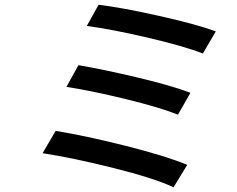

<svg xmlns="http://www.w3.org/2000/svg" viewBox="-20 -754 996 807"><path d="M394.5 -734Q491.8 -722.3 648.3 -687.3Q804.7 -652.3 887.1 -622.2L832.7 -529.1Q755 -559.7 600.9 -595.7Q446.7 -631.7 344.8 -644.9ZM309.7 -480.1Q419.4 -461.3 560.7 -427.6Q702.1 -393.8 780.5 -364L728 -272Q653.1 -302.2 509.9 -337.2Q366.8 -372.2 259.2 -388.8ZM213.8 -203.8Q338.4 -183.9 508.9 -140.8Q679.3 -97.7 767 -61.1L709.5 33Q627.1 -5.3 456.7 -47.9Q286.2 -90.6 159.1 -110.1Z"/></svg>

Font: Karasuma Gothic
Style: Medium Italic
Weight: 500
Italic angle: 9.39998°
Designer: Rasmus Andersson / Ryoko Nishizuka
Foundry: Genbu
Version: Version 1.00